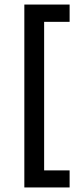

<svg xmlns="http://www.w3.org/2000/svg" viewBox="-20 -704 351 844"><path d="M87 120V-684H286V-608H174V45H286V120Z"/></svg>

Font: Bricolage Grotesque 10pt
Style: Regular
Weight: 400
Designer: Mathieu Triay
Foundry: Atelier Triay
Version: Version 1.000; ttfautohint (v1.8.4.7-5d5b);gftools[0.9.32]